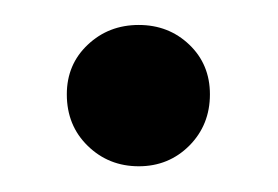

<svg xmlns="http://www.w3.org/2000/svg" viewBox="-20 -395 217 150"><path d="M144 -321.3Q144 -297.4 127.9 -281.2Q111.8 -265.1 88.4 -265.1Q64.9 -265.1 48.6 -281Q32.2 -296.9 32.2 -321.3Q32.2 -344.7 48.6 -360.1Q64.9 -375.5 88.4 -375.5Q111.8 -375.5 127.9 -360.1Q144 -344.7 144 -321.3Z"/></svg>

Font: Kitab
Style: Regular
Weight: 400
Designer: SIL International
Foundry: Khaled Hosny
Version: Version 1.000